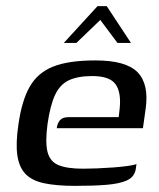

<svg xmlns="http://www.w3.org/2000/svg" viewBox="-20 -600 520 626"><path d="M225 6Q164 6 124 -2.5Q84 -11 63 -33Q42 -55 36.5 -94Q31 -133 40 -194Q51 -272 77 -317.5Q103 -363 153.5 -383Q204 -403 291 -403Q391 -403 428.5 -364.5Q466 -326 455 -246L446 -182H165Q167 -198 175.5 -208Q184 -218 203 -218H367L370 -244Q376 -298 357 -325Q338 -352 281 -352Q234 -352 205 -338.5Q176 -325 160 -291.5Q144 -258 135 -196Q127 -136 135 -104.5Q143 -73 171 -61.5Q199 -50 251 -50Q270 -50 296 -51Q322 -52 349 -54Q376 -56 397 -59Q418 -62 425 -65L423 -51Q422 -40 415 -29Q408 -18 392 -11Q369 -1 328 2.5Q287 6 225 6ZM188 -460 298 -580H328L407 -460H363L307 -535L229 -460Z"/></svg>

Font: Genos Thin Medium
Style: Italic
Weight: 500
Italic angle: -8°
Version: Version 1.010